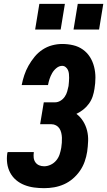

<svg xmlns="http://www.w3.org/2000/svg" viewBox="-20 -972 558 1000"><path d="M210 8Q183 8 157 4.5Q131 1 107 -8.5Q83 -18 64 -34Q45 -50 33 -72.5Q21 -95 17.5 -121Q14 -147 18 -174Q19 -176 19 -177Q19 -178 20 -180H156Q156 -179 156 -178.5Q156 -178 156 -178Q154 -164 155.5 -150.5Q157 -137 164.5 -126.5Q172 -116 184 -111Q196 -106 210 -106Q227 -106 244 -114Q261 -122 273 -136.5Q285 -151 290.5 -168Q296 -185 299 -202Q301 -215 302 -228.5Q303 -242 302.5 -255Q302 -268 299 -280.5Q296 -293 289.5 -303Q283 -313 272 -319Q261 -325 248 -325H189L208 -439H266Q281 -439 294.5 -447Q308 -455 317 -468Q326 -481 330 -495.5Q334 -510 337 -524Q338 -535 339 -545.5Q340 -556 340 -566.5Q340 -577 339 -587.5Q338 -598 334 -607Q330 -616 322 -622.5Q314 -629 304 -629Q288 -629 274 -617.5Q260 -606 251.5 -591Q243 -576 238 -560.5Q233 -545 230 -529H93Q98 -555 106.5 -580.5Q115 -606 128.5 -630Q142 -654 160 -676Q178 -698 201.5 -713.5Q225 -729 251.5 -736Q278 -743 304 -743Q333 -743 361 -736.5Q389 -730 411.5 -714Q434 -698 448.5 -675Q463 -652 470 -624.5Q477 -597 477 -568Q477 -539 472 -509Q469 -489 462.5 -469.5Q456 -450 443.5 -432.5Q431 -415 414 -401.5Q397 -388 378 -379Q399 -363 413 -340.5Q427 -318 433.5 -292Q440 -266 439 -238Q438 -210 434 -182Q430 -156 421 -130.5Q412 -105 396.5 -82.5Q381 -60 359.5 -41.5Q338 -23 313 -12Q288 -1 262 3.5Q236 8 210 8ZM496 -818H363L385 -952H518ZM296 -818H163L185 -952H318Z"/></svg>

Font: Iosevka SS04 Heavy
Style: Italic
Weight: 900
Italic angle: -9°
Monospace: yes
Designer: Belleve Invis
Foundry: Belleve Invis
Version: Version 19.0.0; ttfautohint (v1.8.4)